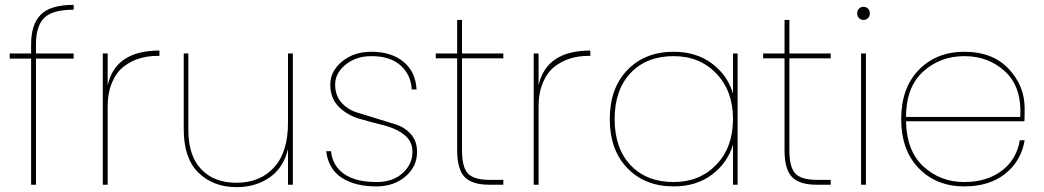

<svg xmlns="http://www.w3.org/2000/svg" viewBox="-20 -760 4296 790"><path d="M108 0V-519H20V-540H108V-578Q108 -660 148 -700Q188 -740 283 -740V-720Q196 -720 162 -686.5Q128 -653 128 -578V-540H283V-519H128V0Z M423 -321V0H403V-540H423V-409Q455 -552 636 -552V-530H627Q588 -530 553.5 -519.5Q519 -509 489 -486Q459 -463 441 -420.5Q423 -378 423 -321Z M1185 -540V0H1165V-147Q1147 -70 1089.5 -30Q1032 10 953 10Q858 10 797 -49Q736 -108 736 -227V-540H755V-225Q755 -119 808 -63.5Q861 -8 953 -8Q1049 -8 1107 -70.5Q1165 -133 1165 -255V-540Z M1696 -135Q1696 -74 1648 -33.5Q1600 7 1529 7Q1440 7 1385.5 -29Q1331 -65 1322 -138H1342Q1348 -78 1395.5 -44.5Q1443 -11 1530 -11Q1596 -11 1636.5 -47.5Q1677 -84 1677 -135Q1677 -180 1642 -206.5Q1607 -233 1557.5 -245Q1508 -257 1458.5 -271.5Q1409 -286 1374 -320.5Q1339 -355 1339 -412Q1339 -467 1387.5 -507Q1436 -547 1508 -547Q1590 -547 1640 -506Q1690 -465 1694 -392H1674Q1671 -452 1628.5 -490.5Q1586 -529 1508 -529Q1445 -529 1402 -494Q1359 -459 1359 -412Q1359 -368 1384 -339Q1409 -310 1446.5 -298Q1484 -286 1527.5 -273Q1571 -260 1608.5 -248Q1646 -236 1671 -207.5Q1696 -179 1696 -135Z M1861 -142V-520H1773V-540H1861V-678H1881V-540H2051V-520H1881V-142Q1881 -71 1906 -45.5Q1931 -20 1994 -20H2051V0H1992Q1922 0 1891.5 -32Q1861 -64 1861 -142Z M2196 -321V0H2176V-540H2196V-409Q2228 -552 2409 -552V-530H2400Q2361 -530 2326.5 -519.5Q2292 -509 2262 -486Q2232 -463 2214 -420.5Q2196 -378 2196 -321Z M2752 -547Q2845 -547 2909.5 -498.5Q2974 -450 2996 -375V-540H3015V0H2996V-165Q2974 -90 2909.5 -41.5Q2845 7 2752 7Q2634 7 2561.5 -68Q2489 -143 2489 -270Q2489 -397 2561.5 -472Q2634 -547 2752 -547ZM2752 -529Q2640 -529 2574.5 -459.5Q2509 -390 2509 -270Q2509 -150 2574.5 -80.5Q2640 -11 2752 -11Q2859 -11 2927.5 -82.5Q2996 -154 2996 -270Q2996 -386 2927.5 -457.5Q2859 -529 2752 -529Z M3208 -142V-520H3120V-540H3208V-678H3228V-540H3398V-520H3228V-142Q3228 -71 3253 -45.5Q3278 -20 3341 -20H3398V0H3339Q3269 0 3238.5 -32Q3208 -64 3208 -142Z M3523 0V-540H3543V0ZM3551.5 -685.5Q3544 -678 3533 -678Q3522 -678 3514.5 -685.5Q3507 -693 3507 -705Q3507 -717 3514.5 -724.5Q3522 -732 3533 -732Q3544 -732 3551.5 -724.5Q3559 -717 3559 -705Q3559 -693 3551.5 -685.5Z M3708 -279H4178Q4185 -401 4116.5 -465Q4048 -529 3948 -529Q3848 -529 3778 -465Q3708 -401 3708 -279ZM4196 -183Q4182 -98 4116.5 -45.5Q4051 7 3948 7Q3833 7 3760.5 -67.5Q3688 -142 3688 -270Q3688 -398 3760.5 -472.5Q3833 -547 3948 -547Q4064 -547 4130 -477Q4196 -407 4196 -315Q4196 -279 4195 -261H3708Q3710 -139 3779.5 -75Q3849 -11 3948 -11Q4039 -11 4101 -57Q4163 -103 4176 -183Z"/></svg>

Font: Poppins Thin
Style: Regular
Weight: 250
Designer: Ninad Kale (Devanagari), Jonny Pinhorn (Latin)
Foundry: Indian Type Foundry
Version: Version 3.200;PS 1.000;hotconv 16.6.54;makeotf.lib2.5.65590